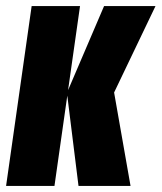

<svg xmlns="http://www.w3.org/2000/svg" viewBox="-30 -611 531 631"><path d="M228 0 190 -306 312 -591H481L345 -307L399 0ZM-10 0 74 -591H233L149 0Z"/></svg>

Font: Alumni Sans Black
Style: Italic
Weight: 900
Italic angle: -8°
Version: Version 1.016